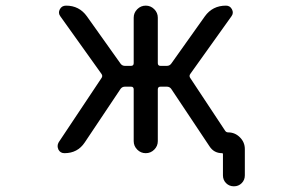

<svg xmlns="http://www.w3.org/2000/svg" viewBox="-20 -567 1040 685"><path d="M457 -63.5V-248Q457 -257.8 447.3 -257.8H425.8Q416 -257.8 410.2 -250L282.2 -58.6Q256.8 -20.5 210 -20.5Q195.3 -20.5 188.5 -33.2Q185.5 -40 185.5 -45.9Q185.5 -52.7 189.5 -59.6L341.8 -288.1Q347.7 -295.9 341.8 -303.7L195.3 -508.8Q186.5 -520.5 193.4 -533.7Q200.2 -546.9 215.8 -546.9Q262.7 -546.9 290 -508.8L410.2 -339.8Q416 -332 425.8 -332H447.3Q457 -332 457 -341.8V-503.9Q457 -521.5 469.7 -534.2Q482.4 -546.9 500 -546.9Q517.6 -546.9 530.3 -534.2Q543 -521.5 543 -503.9V-341.8Q543 -332 552.7 -332H575.2Q585 -332 590.8 -339.8L710.9 -508.8Q738.3 -546.9 786.1 -546.9Q800.8 -546.9 807.6 -533.7Q814.5 -520.5 805.7 -508.8L659.2 -303.7Q653.3 -295.9 659.2 -288.1L783.2 -100.6Q787.1 -94.7 793.9 -94.7Q818.4 -94.7 835.9 -77.1Q853.5 -59.6 853.5 -35.2V58.6Q853.5 75.2 842.3 86.4Q831.1 97.7 814.5 97.7Q797.9 97.7 786.6 86.4Q775.4 75.2 775.4 58.6V-17.6Q775.4 -20.5 772.5 -20.5Q743.2 -20.5 727.5 -44.9L590.8 -250Q585 -257.8 575.2 -257.8H552.7Q543 -257.8 543 -248V-63.5Q543 -45.9 530.3 -33.2Q517.6 -20.5 500 -20.5Q482.4 -20.5 469.7 -33.2Q457 -45.9 457 -63.5Z"/></svg>

Font: Rounded-X Mgen+ 2m regular
Style: Regular
Weight: 400
Designer: [Source Han Sans]
Ryoko NISHIZUKA  (kana & ideographs); Paul D. Hunt (Latin, Greek & Cyrillic); Wenlong ZHANG  (bopomofo
Version: Version 1.059.20150602